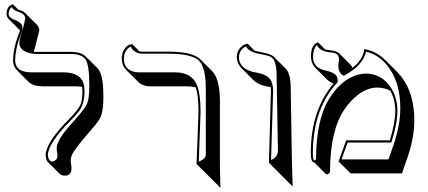

<svg xmlns="http://www.w3.org/2000/svg" viewBox="-20 -766 2033 911"><path d="M66.9 -720.2Q69.3 -719.2 70.8 -719.2Q89.8 -713.4 99.6 -704.1L156.2 -647.5Q166 -636.2 166.5 -621.6Q166.5 -621.6 147.5 -545.9V-545.4Q143.1 -532.7 140.6 -520Q144 -520 147 -520H316.9Q364.7 -519.5 386.2 -498.5L442.9 -441.9Q469.2 -415.5 470.2 -323.2Q470.2 -314 470.7 -304.2Q470.7 -234.9 453.6 -203.6Q439.9 -179.2 391.6 -125.5Q331.5 -55.7 320.8 -29.3Q315.4 -15.6 315.4 -4.4Q315.4 3.9 317.9 16.6Q319.3 26.9 319.3 31.7Q319.3 67.9 286.6 67.4Q272 66.9 263.7 59.6L207 2.9Q197.3 -8.3 196.8 -29.8Q197.3 -90.3 308.1 -201.2Q354 -248 363.3 -272.9Q371.1 -295.4 371.1 -332Q371.1 -344.7 370.1 -354Q354 -356.4 334.5 -356.4H181.6Q136.7 -356.9 115.2 -377.9L58.6 -434.6Q42.5 -452.1 42 -479Q42.5 -533.7 65.9 -597.2Q71.8 -609.4 75.2 -621.6L20 -676.8Q11.7 -686.5 11.2 -698.2Q11.2 -710.9 14.2 -720.2Q17.1 -729.5 21.5 -734.1Q25.9 -738.8 30.3 -741.2Q35.2 -744.1 38.1 -745.1L41 -746.1ZM71.8 -558.1Q72.3 -579.1 81.5 -605.5Q91.3 -635.3 100.1 -678.7Q98.1 -700.7 68.4 -709.5Q44.4 -716.8 34.7 -732.4Q21.5 -721.7 21 -698.2Q22.5 -681.6 48.3 -672.4Q83 -659.2 86.4 -638.7Q86.9 -635.3 86.9 -632.8Q86.4 -616.7 75.2 -592.8Q52.2 -530.3 51.8 -479Q53.7 -423.8 125 -422.9H277.8Q364.7 -422.9 377.9 -364.7Q380.9 -350.6 380.9 -332Q380.9 -272.9 353.5 -236.3Q341.3 -220.7 314.9 -193.8Q208 -85.9 207 -29.8Q210 0 230 1Q251 -5.4 252.9 -24.9Q252.9 -28.3 251.5 -36.6Q249 -51.3 249 -61Q249 -96.7 300.3 -157.2Q305.7 -163.6 317.4 -177.2Q324.2 -185.1 327.6 -188.5Q383.3 -250.5 393.6 -274.9Q403.8 -300.8 403.8 -360.8Q403.8 -458 385.7 -484.4Q366.7 -509.8 316.9 -509.8H147Q76.2 -516.6 71.8 -558.1Z M912.6 12.2 921.9 -233.9Q921.9 -313.5 908.7 -351.6Q890.1 -356.4 866.2 -356.4H691.4Q656.7 -356.9 635.3 -377.9L578.6 -434.6Q558.1 -456.1 557.6 -486.8Q557.6 -514.6 569.6 -532.2Q581.5 -549.8 594.2 -553.7L606.9 -557.1L641.1 -522.5Q648.4 -521 655.8 -521H781.7Q894 -520.5 930.7 -484.4L987.3 -427.7Q1022.9 -390.6 1023.4 -287.6V23.4Q1023.4 23.4 1025.9 125L969.2 68.4ZM923.3 0Q955.6 -9.8 956.5 -33.2V-344.2Q956.5 -447.3 923.3 -479Q888.7 -510.7 781.7 -511.2H655.8Q615.2 -512.2 600.6 -544.9Q568.8 -529.8 567.9 -486.8Q567.9 -443.4 606.4 -428.2Q620.1 -423.3 634.8 -422.9H809.6Q889.6 -422.9 914.6 -362.3Q931.6 -319.8 931.6 -233.9Z M1255.9 5.9 1265.6 -335.9Q1265.6 -345.2 1264.6 -352.5Q1255.4 -354.5 1244.1 -356.4Q1205.6 -363.3 1182.1 -386.2L1125.5 -442.9Q1104 -465.8 1103.5 -494.1Q1103.5 -519 1116.5 -535.2Q1129.4 -551.3 1142.1 -555.2L1154.8 -559.1L1187.5 -525.9Q1197.8 -522.5 1216.8 -519Q1265.1 -510.7 1279.8 -496.1L1336.4 -439.5Q1358.9 -415.5 1359.4 -349.6L1365.2 5.4L1368.7 119.1L1312 62.5ZM1266.1 -6.8Q1297.9 -20 1298.8 -50.8L1292.5 -405.8Q1292.5 -479 1266.1 -495.6Q1253.4 -502.9 1214.8 -509.3Q1166.5 -518.6 1152.8 -538.1Q1149.9 -542.5 1147.9 -546.4Q1114.7 -530.8 1113.8 -494.1Q1113.8 -451.7 1160.6 -431.2Q1174.3 -425.3 1189.5 -422.9Q1252 -413.6 1267.1 -380.9Q1275.4 -362.3 1275.9 -335.9Z M1708.5 -533.2Q1766.1 -522.9 1808.1 -481L1864.7 -424.3Q1938 -351.1 1945.3 -219.7Q1945.8 -207 1945.8 -195.3Q1945.8 -116.7 1916 -26.4L1887.2 56.6H1643.1L1586.4 0L1622.6 -100.1H1829.6Q1855.5 -183.1 1855.5 -241.2Q1855 -293.9 1832 -335.4Q1802.7 -350.6 1770 -350.6Q1706.5 -350.6 1644.5 -285.2Q1627 -266.1 1613.3 -245.6Q1546.4 -145.5 1545.9 47.4Q1545.9 55.7 1534.2 60.5Q1530.8 61.5 1527.8 61.5L1471.7 4.9Q1466.3 3.9 1462.9 1.5Q1454.6 -8.3 1454.6 -42Q1455.1 -242.2 1562.5 -369.6Q1544.9 -376.5 1532.7 -387.7L1476.1 -444.3Q1455.6 -465.8 1455.6 -497.1Q1455.6 -554.2 1487.3 -564.5Q1489.7 -564.9 1489.3 -564.9L1522.9 -531.2Q1531.7 -529.3 1543.5 -527.8Q1576.7 -524.4 1588.4 -513.7L1645 -457Q1650.4 -450.7 1652.8 -444.3Q1703.1 -483.9 1708.5 -533.2ZM1716.8 -521Q1702.6 -456.5 1616.2 -409.2L1611.3 -406.2L1606.4 -409.2Q1585.9 -422.4 1585.4 -453.1Q1585.4 -460.9 1586.9 -469.2Q1588.4 -478.5 1588.4 -484.9Q1588.4 -511.2 1560.1 -516.1Q1553.2 -517.1 1542.5 -518.1Q1497.6 -523.9 1483.9 -551.3Q1466.3 -535.6 1465.3 -497.1Q1465.3 -447.8 1514.6 -434.1Q1517.6 -433.1 1519.5 -432.6Q1570.3 -422.4 1579.1 -400.9Q1582.5 -392.1 1582.5 -380.9V-377L1580.1 -374Q1469.2 -252.9 1464.8 -56.6Q1464.8 -48.8 1464.4 -42Q1464.4 -6.3 1471.7 -4.9Q1476.1 -5.9 1479.5 -10.3Q1480 -206.5 1548.3 -307.6Q1601.6 -388.2 1674.8 -410.6Q1695.3 -416.5 1713.4 -417Q1793.9 -417 1837.9 -345.2Q1865.2 -298.8 1865.7 -241.2Q1865.7 -181.2 1838.9 -97.2L1836.9 -89.8H1629.4L1600.6 -9.8H1823.2L1850.1 -86.4Q1878.9 -175.3 1879.4 -252Q1879.4 -383.8 1811.5 -462.4Q1771 -507.8 1716.8 -521Z"/></svg>

Font: Linux Biolinum Shadow O
Style: Regular
Weight: 400
Designer: Philipp H. Poll
Foundry: Philipp H. Poll
Version: Version 1.0.4